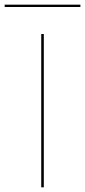

<svg xmlns="http://www.w3.org/2000/svg" viewBox="-41 -804 365 824"><path d="M-21 -784H304V-774H-21ZM136 -658H147V0H136Z"/></svg>

Font: Ysabeau Infant Hairline
Style: Regular
Weight: 100
Designer: Christian Thalmann (Catharsis Fonts)
Version: Version 0.003